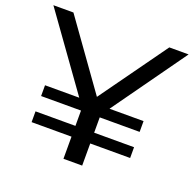

<svg xmlns="http://www.w3.org/2000/svg" viewBox="-128 -827 963 954"><g transform="rotate(20 353.5 -350.0)"><path d="M434 -312H614V-255H403V-174H614V-117H403V0H304V-117H93V-174H304V-255H93V-312H274L-4 -700H102L355 -346L609 -700H711Z"/></g></svg>

Font: Idrija
Style: Regular
Weight: 500
Designer: Julieta Ulanovsky
Foundry: Julieta Ulanovsky
Version: Version 7.200